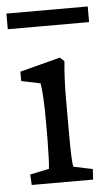

<svg xmlns="http://www.w3.org/2000/svg" viewBox="-56 -625 373 657"><g transform="rotate(-5 130.5 -296.0)"><path d="M-8.8 -591.8H270.5V-538.1H-8.8ZM26.4 0 24.4 -36.1 89.8 -49.8Q92.8 -69.3 93.8 -154.3V-218.8Q93.8 -300.8 86.9 -343.8L21.5 -357.4V-389.6L160.2 -425.8L174.8 -412.1Q168.9 -352.1 168.9 -284.2V-161.1Q168.9 -65.9 173.8 -49.8L239.3 -36.1L237.3 0Z"/></g></svg>

Font: Crimson Pro
Style: Regular
Weight: 400
Designer: Jacques Le Bailly
Foundry: Baron von Fonthausen
Version: Version 1.003